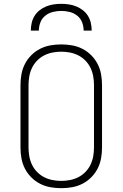

<svg xmlns="http://www.w3.org/2000/svg" viewBox="-20 -975 640 1003"><path d="M300 8Q271 8 243 3Q215 -2 189.5 -15Q164 -28 143.5 -48.5Q123 -69 110 -94.5Q97 -120 92 -148Q87 -176 87 -205V-530Q87 -559 92 -587Q97 -615 110 -640.5Q123 -666 143.5 -686.5Q164 -707 189.5 -720Q215 -733 243 -738Q271 -743 300 -743Q329 -743 357 -738Q385 -733 410.5 -720Q436 -707 456.5 -686.5Q477 -666 490 -640.5Q503 -615 508 -587Q513 -559 513 -530V-205Q513 -176 508 -148Q503 -120 490 -94.5Q477 -69 456.5 -48.5Q436 -28 410.5 -15Q385 -2 357 3Q329 8 300 8ZM300 -30Q323 -30 346 -34.5Q369 -39 389.5 -49.5Q410 -60 426.5 -77Q443 -94 453 -115Q463 -136 467 -159Q471 -182 471 -205V-530Q471 -553 467 -576Q463 -599 453 -620Q443 -641 426.5 -658Q410 -675 389.5 -685.5Q369 -696 346 -700.5Q323 -705 300 -705Q277 -705 254 -700.5Q231 -696 210.5 -685.5Q190 -675 173.5 -658Q157 -641 147 -620Q137 -599 133 -576Q129 -553 129 -530V-205Q129 -182 133 -159Q137 -136 147 -115Q157 -94 173.5 -77Q190 -60 210.5 -49.5Q231 -39 254 -34.5Q277 -30 300 -30ZM141 -815Q141 -835 145.5 -855Q150 -875 160.5 -892Q171 -909 187 -921.5Q203 -934 221.5 -941.5Q240 -949 260 -952Q280 -955 300 -955Q320 -955 340 -952Q360 -949 378.5 -941.5Q397 -934 413 -921.5Q429 -909 439.5 -892Q450 -875 454.5 -855Q459 -835 459 -815H417Q417 -837 409 -858Q401 -879 383.5 -893Q366 -907 344 -912.5Q322 -918 300 -918Q278 -918 256 -912.5Q234 -907 216.5 -893Q199 -879 191 -858Q183 -837 183 -815Z"/></svg>

Font: Iosevka Extralight Extended
Style: Regular
Weight: 200
Width: 7
Monospace: yes
Designer: Belleve Invis
Foundry: Belleve Invis
Version: Version 32.5.0; ttfautohint (v1.8.4)